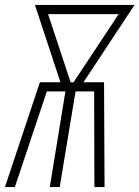

<svg xmlns="http://www.w3.org/2000/svg" viewBox="-27 -755 563 775"><path d="M-7 0 134 -423H217L114 -735H516L310 -423H393L395 0H354L353 -386H278L214 0H174L237 -386H162L33 0ZM258 -423H270L452 -698H167Z"/></svg>

Font: Iosevka SS04 Extralight
Style: Italic
Weight: 200
Italic angle: -9°
Monospace: yes
Designer: Belleve Invis
Foundry: Belleve Invis
Version: Version 19.0.0; ttfautohint (v1.8.4)